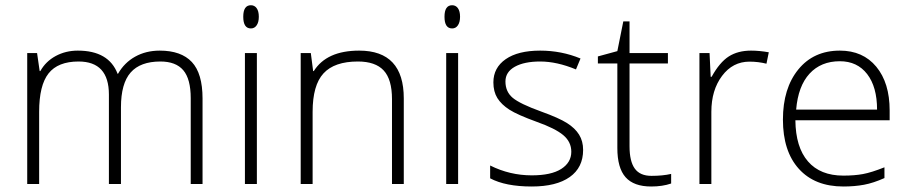

<svg xmlns="http://www.w3.org/2000/svg" viewBox="-20 -693 3424 723"><path d="M698.2 0V-323.2Q698.2 -395.5 670.2 -428.5Q642.1 -461.4 584 -461.4Q508.3 -461.4 471.9 -419.9Q435.5 -378.4 435.5 -289.1V0H390.1V-336.9Q390.1 -461.4 275.9 -461.4Q198.2 -461.4 162.8 -416.5Q127.4 -371.6 127.4 -272V0H82.5V-493.2H119.6L129.4 -425.3H131.8Q152.3 -461.9 189.9 -482.2Q227.5 -502.4 272.9 -502.4Q389.6 -502.4 422.9 -415H424.3Q448.2 -457 489 -479.7Q529.8 -502.4 581.5 -502.4Q662.1 -502.4 702.4 -459.5Q742.7 -416.5 742.7 -322.3V0Z M947.3 0H902.3V-493.2H947.3ZM896 -629.9Q896 -673.3 924.8 -673.3Q938.5 -673.3 946.5 -662.1Q954.6 -650.9 954.6 -629.9Q954.6 -609.4 946.5 -597.7Q938.5 -585.9 924.8 -585.9Q896 -585.9 896 -629.9Z M1456.1 0V-319.8Q1456.1 -394 1424.8 -427.7Q1393.6 -461.4 1327.6 -461.4Q1239.3 -461.4 1198.2 -416.7Q1157.2 -372.1 1157.2 -272V0H1112.3V-493.2H1150.4L1159.2 -425.3H1161.6Q1210 -502.4 1332.5 -502.4Q1500.5 -502.4 1500.5 -322.3V0Z M1705.1 0H1660.2V-493.2H1705.1ZM1653.8 -629.9Q1653.8 -673.3 1682.6 -673.3Q1696.3 -673.3 1704.3 -662.1Q1712.4 -650.9 1712.4 -629.9Q1712.4 -609.4 1704.3 -597.7Q1696.3 -585.9 1682.6 -585.9Q1653.8 -585.9 1653.8 -629.9Z M2175.8 -128.4Q2175.8 -62 2125.5 -26.4Q2075.2 9.3 1982.4 9.3Q1883.8 9.3 1825.7 -21.5V-69.8Q1899.9 -32.7 1982.4 -32.7Q2055.7 -32.7 2093.5 -56.9Q2131.3 -81.1 2131.3 -121.6Q2131.3 -158.7 2101.1 -184.1Q2070.8 -209.5 2002 -233.9Q1928.2 -260.7 1898.2 -280Q1868.2 -299.3 1853 -323.5Q1837.9 -347.7 1837.9 -382.8Q1837.9 -438 1884.3 -470.2Q1930.7 -502.4 2014.2 -502.4Q2094.2 -502.4 2166 -472.7L2148.9 -431.6Q2076.7 -461.4 2014.2 -461.4Q1954.1 -461.4 1918.7 -441.7Q1883.3 -421.9 1883.3 -386.2Q1883.3 -347.7 1910.6 -324.7Q1938 -301.8 2018.1 -272.9Q2084.5 -249 2115 -229.7Q2145.5 -210.4 2160.6 -186Q2175.8 -161.6 2175.8 -128.4Z M2433.1 -30.8Q2475.6 -30.8 2507.3 -38.1V-2Q2474.6 9.3 2432.1 9.3Q2366.7 9.3 2335.7 -25.6Q2304.7 -60.5 2304.7 -135.7V-454.1H2231.4V-480.5L2304.7 -500.5L2327.1 -612.3H2350.6V-493.2H2495.1V-454.1H2350.6V-142.1Q2350.6 -85.4 2370.4 -58.1Q2390.1 -30.8 2433.1 -30.8Z M2808.1 -502.4Q2839.4 -502.4 2875 -496.1L2866.2 -453.1Q2835.4 -460.9 2802.2 -460.9Q2739.3 -460.9 2699 -407.2Q2658.7 -353.5 2658.7 -272V0H2613.8V-493.2H2651.9L2656.2 -403.8H2659.7Q2689.9 -458.5 2724.4 -480.5Q2758.8 -502.4 2808.1 -502.4Z M3155.8 9.3Q3048.3 9.3 2988.3 -57.1Q2928.2 -123.5 2928.2 -242.7Q2928.2 -360.4 2986.1 -431.4Q3043.9 -502.4 3142.6 -502.4Q3229.5 -502.4 3279.8 -441.7Q3330.1 -380.9 3330.1 -276.9V-240.2H2975.1Q2976.1 -138.7 3022.5 -85.2Q3068.8 -31.7 3155.8 -31.7Q3197.8 -31.7 3229.7 -37.6Q3261.7 -43.5 3310.5 -63V-22.5Q3269 -3.9 3233.6 2.7Q3198.2 9.3 3155.8 9.3ZM3142.6 -462.4Q3071.3 -462.4 3028.3 -415.5Q2985.4 -368.7 2978 -280.3H3282.7Q3282.7 -365.7 3245.4 -414.1Q3208 -462.4 3142.6 -462.4Z"/></svg>

Font: Bpm'online Open Sans Light
Style: Regular
Weight: 300
Foundry: Ascender Corporation
Version: Version 1.10